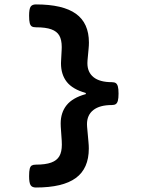

<svg xmlns="http://www.w3.org/2000/svg" viewBox="-20 -690 640 873"><path d="M384.3 -496.6Q384.3 -482.9 382.8 -468.3L377.9 -415Q377.4 -410.6 377.4 -402.8Q377.4 -361.3 405.5 -338.9Q433.6 -316.4 488.3 -316.4Q500 -316.4 506.3 -312.3Q512.7 -308.1 515.9 -297.1Q519 -286.1 519 -264.6Q519 -243.2 515.9 -231.9Q512.7 -220.7 506.3 -216.6Q500 -212.4 488.3 -212.4Q433.6 -212.4 404.5 -189.7Q375.5 -167 375.5 -125.5Q375.5 -117.7 376 -113.8L382.3 -43.9Q383.8 -28.8 383.8 -14.6Q383.8 76.2 324.7 119.4Q265.6 162.6 143.1 162.6Q126 162.6 119.1 151.9Q112.3 141.1 112.3 110.8Q112.3 88.4 115.2 77.1Q118.2 65.9 124.8 62.3Q131.3 58.6 143.1 58.6Q187 58.6 212.9 49.1Q238.8 39.6 250 20Q261.2 0.5 261.2 -32.2Q261.2 -43.9 260.7 -49.8L256.3 -113.8Q255.9 -118.7 255.9 -128.4Q255.9 -178.2 283 -211.9Q310.1 -245.6 370.1 -262.2V-267.1Q310.1 -284.2 283.7 -317.6Q257.3 -351.1 257.3 -402.3L257.8 -415L260.3 -462.4Q260.7 -467.3 260.7 -476.1Q260.7 -508.8 249.8 -528.1Q238.8 -547.4 213.4 -556.6Q188 -565.9 143.1 -565.9Q131.3 -565.9 124.8 -569.8Q118.2 -573.7 115.2 -585Q112.3 -596.2 112.3 -618.7Q112.3 -648.9 119.1 -659.4Q126 -669.9 143.1 -669.9Q266.1 -669.9 325.2 -627.4Q384.3 -585 384.3 -496.6Z"/></svg>

Font: Courier Prime Sans
Style: Bold
Weight: 700
Designer: Alan Dague-Greene
Foundry: Quote-Unquote Apps
Version: Version 3.020